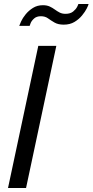

<svg xmlns="http://www.w3.org/2000/svg" viewBox="-20 -938 462 958"><path d="M171 -709H261L110 0H20ZM298 -815Q270 -815 252 -825.5Q234 -836 219.5 -846.5Q205 -857 184 -857Q163 -857 150.5 -846Q138 -835 133 -823Q128 -811 128 -809H76Q78 -815 85.5 -831.5Q93 -848 108 -866.5Q123 -885 144.5 -898.5Q166 -912 194 -912Q214 -912 228 -905.5Q242 -899 253.5 -890.5Q265 -882 277.5 -875.5Q290 -869 307 -869Q331 -869 345 -880.5Q359 -892 365 -904Q371 -916 371 -918H422Q421 -912 413 -896Q405 -880 389.5 -861Q374 -842 351.5 -828.5Q329 -815 298 -815Z"/></svg>

Font: Raleway Thin Medium
Style: Italic
Weight: 500
Italic angle: -12°
Version: Version 4.026